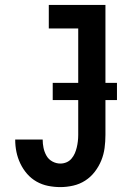

<svg xmlns="http://www.w3.org/2000/svg" viewBox="-20 -755 540 783"><path d="M226 8Q201 8 176 3Q151 -2 129 -14.5Q107 -27 90.5 -46Q74 -65 63 -88Q52 -111 47 -135.5Q42 -160 42 -185V-186H154Q154 -169 157.5 -152Q161 -135 169.5 -120Q178 -105 193.5 -96.5Q209 -88 226 -88Q239 -88 251 -93Q263 -98 271.5 -108Q280 -118 285 -129.5Q290 -141 293 -153.5Q296 -166 297.5 -179Q299 -192 299 -205V-639H179V-735H410V-205Q410 -178 406.5 -151.5Q403 -125 393 -100.5Q383 -76 366.5 -54.5Q350 -33 327.5 -18.5Q305 -4 278.5 2Q252 8 226 8ZM195 -347V-417H457V-347Z"/></svg>

Font: Iosevka SS18
Style: Bold
Weight: 700
Monospace: yes
Designer: Belleve Invis
Foundry: Belleve Invis
Version: Version 25.1.1; ttfautohint (v1.8.4)